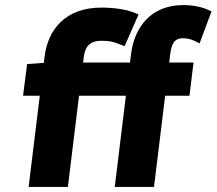

<svg xmlns="http://www.w3.org/2000/svg" viewBox="-20 -738 855 758"><path d="M800 -700C777 -710 743 -718 704 -718C576 -718 510 -631 497 -522L493 -491H308L311 -514C317 -562 343 -577 379 -577C410 -577 425 -574 445 -566L472 -556L527 -681L510 -688C477 -701 430 -708 380 -708C240 -708 169 -623 156 -514L153 -490L87 -485L71 -360H137L93 0H248L292 -360H477L433 0H588L632 -360H728L744 -491H648L652 -524C658 -575 675 -587 703 -587C717 -587 732 -584 747 -577L768 -567L815 -693Z"/></svg>

Font: Falling Sky
Style: ExBdObl
Weight: 400
Designer: Paul D. Hunt
Foundry: Adobe Systems Incorporated
Version: Version 1.02